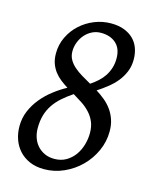

<svg xmlns="http://www.w3.org/2000/svg" viewBox="-98 -669 597 750"><g transform="rotate(15 201.0 -294.0)"><path d="M140.1 -459Q140.1 -439.9 148.4 -425.3Q156.7 -410.6 170.7 -398.4Q184.6 -386.2 202.6 -375.5Q220.7 -364.7 239.7 -354Q255.9 -364.7 269.5 -377.2Q283.2 -389.6 293 -404.5Q302.7 -419.4 308.3 -437Q314 -454.6 314 -476.1Q314 -515.6 291 -536.4Q268.1 -557.1 230 -557.1Q210.4 -557.1 194.1 -548.8Q177.7 -540.5 165.8 -526.9Q153.8 -513.2 147 -495.4Q140.1 -477.5 140.1 -459ZM289.1 -167Q289.1 -193.8 280.5 -213.4Q272 -232.9 257.8 -248Q243.7 -263.2 225.6 -275.1Q207.5 -287.1 188.5 -298.3Q164.6 -282.2 145.8 -265.6Q127 -249 113.8 -229.5Q100.6 -210 93.8 -186.8Q86.9 -163.6 86.9 -133.8Q86.9 -112.8 93.3 -94.7Q99.6 -76.7 111.8 -63.2Q124 -49.8 141.1 -42Q158.2 -34.2 180.2 -34.2Q207 -34.2 227.5 -46.1Q248 -58.1 261.7 -77.1Q275.4 -96.2 282.2 -119.9Q289.1 -143.6 289.1 -167ZM379.9 -488.8Q379.9 -461.9 370.6 -439.5Q361.3 -417 346.2 -398.4Q331.1 -379.9 311.3 -364.3Q291.5 -348.6 271 -335.4Q289.1 -324.2 305.4 -310.8Q321.8 -297.4 334.2 -280.5Q346.7 -263.7 354.2 -242.2Q361.8 -220.7 361.8 -193.8Q361.8 -152.3 344.7 -114.5Q327.6 -76.7 298.6 -47.9Q269.5 -19 231.4 -2Q193.4 15.1 151.9 15.1Q118.2 15.1 92.8 3.9Q67.4 -7.3 50.3 -26.4Q33.2 -45.4 24.7 -70.1Q16.1 -94.7 16.1 -122.1Q16.1 -155.8 28.3 -184.6Q40.5 -213.4 60.3 -237.5Q80.1 -261.7 105.7 -281.5Q131.3 -301.3 158.2 -315.9Q142.6 -325.7 128.4 -336.7Q114.3 -347.7 103.5 -361.8Q92.8 -376 86.4 -393.6Q80.1 -411.1 80.1 -434.1Q80.1 -469.7 95 -500.7Q109.9 -531.7 134.8 -554.4Q159.7 -577.1 191.9 -590.1Q224.1 -603 258.8 -603Q288.6 -603 311.3 -594.5Q334 -585.9 349.4 -570.8Q364.7 -555.7 372.3 -534.7Q379.9 -513.7 379.9 -488.8Z"/></g></svg>

Font: Gentium Plus Cyr
Style: Italic
Weight: 400
Italic angle: -8°
Designer: J. Victor Gaultney, Annie Olsen, Iska Routamaa, Becca Hirsbrunner
Foundry: SIL International
Version: Version 5.000